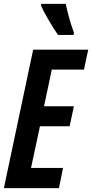

<svg xmlns="http://www.w3.org/2000/svg" viewBox="-22 -970 475 990"><path d="M358 -790 359 -802Q344 -843 334 -880Q324 -917 317 -950H190V-941Q202 -911 230.5 -863.5Q259 -816 277 -790ZM282 0 303 -104H138L184 -319H337L359 -422H205L245 -611H411L433 -714H149L-2 0Z"/></svg>

Font: Noto Sans Display Condensed
Style: Bold Italic
Weight: 700
Width: 3
Designer: Monotype Design team
Foundry: Monotype Imaging Inc.
Version: 1.000